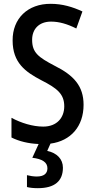

<svg xmlns="http://www.w3.org/2000/svg" viewBox="-20 -744 496 1004"><path d="M309 133C309 88 278 56 227 45L244 7C350 -7 417 -83 417 -196C417 -294 366 -350 266 -400C180 -445 148 -469 148 -536C148 -592 184 -631 247 -631C289 -631 331 -619 379 -595L411 -684C360 -708 305 -724 246 -724C125 -725 45 -647 46 -532C46 -416 113 -368 195 -325C280 -282 316 -252 316 -188C316 -129 278 -82 206 -82C151 -82 90 -101 40 -128V-25C80 -5 129 7 182 9L149 81C200 87 228 104 228 136C228 164 209 179 172 179C156 179 136 176 121 172V234C136 238 155 240 178 240C267 240 309 202 309 133Z"/></svg>

Font: Noto Sans Sinhala Condensed Medium
Style: Regular
Weight: 500
Width: 3
Designer: Jelle Bosma - Monotype Design Team
Foundry: Monotype Imaging Inc.
Version: Version 2.006